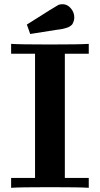

<svg xmlns="http://www.w3.org/2000/svg" viewBox="-20 -895 476 915"><path d="M33 0V-47H147V-639H33V-686Q74 -683 218 -683Q362 -683 403 -686V-639H289V-47H403V0Q362 -3 218 -3Q74 -3 33 0ZM108 -778Q250 -868 259 -872Q268 -875 278 -875Q301 -875 317.5 -855.5Q334 -836 334 -812Q334 -803 331.5 -795Q329 -787 326 -781.5Q323 -776 316 -771.5Q309 -767 305 -765Q301 -763 291 -760.5Q281 -758 277.5 -757Q274 -756 262.5 -754.5Q251 -753 250 -753Q166 -739 124 -733Z"/></svg>

Font: CMU Serif
Style: Bold
Weight: 700
Version: Version 0.7.0